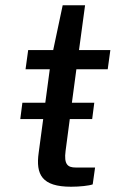

<svg xmlns="http://www.w3.org/2000/svg" viewBox="-20 -706 442 729"><path d="M389 -443 399 -516H280L303 -686H218L182 -516H87L77 -443H169L152 -316H65L57 -254H144L127 -127C115 -43 139 3 250 3C283 3 319 -1 332 -6L341 -70H267C238 -70 222 -81 229 -133L245 -254H330L338 -316H253L270 -443Z"/></svg>

Font: United Sans Medium
Style: Italic
Weight: 500
Italic angle: -8°
Designer: Pablo Impallari, Rodrigo Fuenzalida (Modified by Dan O. Williams)
Version: Version 1.000;PS 001.000;hotconv 1.0.88;makeotf.lib2.5.64775